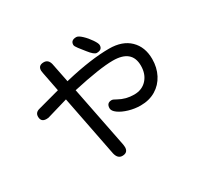

<svg xmlns="http://www.w3.org/2000/svg" viewBox="-171 -993 1343 1286"><g transform="rotate(-30 500.0 -350.0)"><path d="M471 9 473 29Q473 72 429 72Q393 72 382 25L290 -445L127 -397L112 -396Q70 -396 70 -438Q70 -470 104 -479L274 -525L245 -674L242 -695Q242 -735 285 -735Q320 -735 330 -695L360 -545L371 -548Q570 -595 710 -595Q812 -595 869 -539.5Q926 -484 926 -391Q926 -325 898.5 -272Q871 -219 821 -189Q771 -159 704 -159Q659 -159 614.5 -172Q570 -185 541.5 -205.5Q513 -226 513 -247Q513 -288 552 -288Q563 -288 586 -274Q639 -244 703 -244Q764 -244 801 -284.5Q838 -325 838 -390Q838 -513 691 -513Q591 -513 379 -466H377ZM558 -772Q574 -772 600 -747.5Q626 -723 647 -692Q668 -661 668 -647Q668 -611 625 -611Q605 -611 570 -656L532 -704Q515 -726 515 -736Q515 -772 558 -772Z"/></g></svg>

Font: 寒蝉全圆体
Style: Regular
Weight: 400
Designer: Warren2060
      Designed by Motoya company      

      [Varela Round]
      Joe Prince(Latin component); Avraham Cornf
Foundry: ChillType
Version: Version 3.200